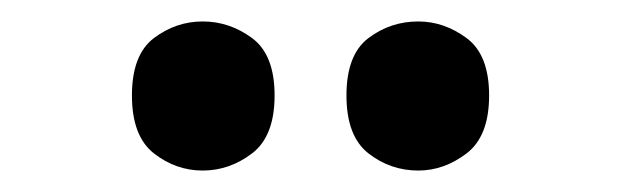

<svg xmlns="http://www.w3.org/2000/svg" viewBox="-20 -778 580 179"><path d="M370 -619Q344 -619 323.5 -635Q303 -651 303 -689Q303 -727 323.5 -742.5Q344 -758 370 -758Q394 -758 415 -742.5Q436 -727 436 -689Q436 -651 415 -635Q394 -619 370 -619ZM169 -619Q144 -619 123.5 -635Q103 -651 103 -689Q103 -727 123.5 -742.5Q144 -758 169 -758Q194 -758 215 -742.5Q236 -727 236 -689Q236 -651 215 -635Q194 -619 169 -619Z"/></svg>

Font: Noto Serif Armenian SemiCondensed ExtraBold
Style: Regular
Weight: 800
Width: 4
Designer: Monotype Design Team
Foundry: Monotype Imaging Inc.
Version: Version 2.008; ttfautohint (v1.8.4.7-5d5b)